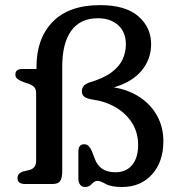

<svg xmlns="http://www.w3.org/2000/svg" viewBox="-20 -736 705 768"><path d="M633.5 -171.5Q633.5 -89 588.2 -38.5Q543 12 468 12Q425 12 402.8 -0.2Q380.5 -12.5 370.5 -12.5Q358.5 -13 347.5 -0.5Q336.5 12 320.5 12Q307.5 12 300.5 2.8Q293.5 -6.5 293.5 -21V-129.5Q293.5 -159 316.5 -159Q328 -159 335 -151.5Q342 -144 347 -132.5L359 -101.5Q378 -47 441.5 -47Q484.5 -47 508.5 -76Q532.5 -105 532.5 -155.5Q532.5 -206.5 507.8 -245Q483 -283.5 441.2 -307.5Q399.5 -331.5 348.5 -338Q324.5 -342.5 316 -350Q307.5 -357.5 307.5 -371Q307.5 -382 313.2 -390.2Q319 -398.5 335.5 -405.5Q394 -422.5 426 -446.5Q458 -470.5 470.8 -499.2Q483.5 -528 483.5 -558.5Q483.5 -607.5 452.8 -635.2Q422 -663 371.5 -663Q301 -663 265 -613Q229 -563 229 -471V-52Q229 -25.5 221.2 -12.8Q213.5 0 190.5 0H80.5Q50 0 50 -23.5Q50 -44.5 76 -51L95.5 -55.5Q124.5 -62 124.5 -92.5V-362Q124.5 -380 116.8 -387.8Q109 -395.5 94.5 -401L78.5 -406Q61.5 -412 51.5 -419Q41.5 -426 41.5 -437.5Q41.5 -460 68.5 -460H126V-468Q126 -583 191.2 -649.2Q256.5 -715.5 380.5 -715.5Q482 -715.5 533.2 -671Q584.5 -626.5 584.5 -559.5Q584.5 -499 546 -453Q507.5 -407 435 -386.5Q494 -377 538.8 -347.5Q583.5 -318 608.5 -272.8Q633.5 -227.5 633.5 -171.5Z"/></svg>

Font: Fraunces 9pt S100
Style: Regular
Weight: 400
Version: Version 1.000; ttfautohint (v1.8.3)